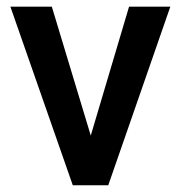

<svg xmlns="http://www.w3.org/2000/svg" viewBox="-20 -548 536 568"><path d="M133.3 -528.3 248.5 -147 361.8 -528.3H483.9L300.3 0H195.3L10.7 -528.3Z"/></svg>

Font: Vazirmatn RD UI Medium
Style: Regular
Weight: 500
Designer: Saber Rastikerdar
Foundry: Saber Rastikerdar
Version: Version 33.003